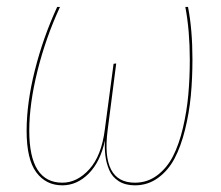

<svg xmlns="http://www.w3.org/2000/svg" viewBox="-20 -538 652 567"><path d="M164.1 9.3Q115.7 9.3 87.2 -29.1Q58.6 -67.4 58.6 -151.9Q58.6 -233.9 83 -330.8Q107.4 -427.7 148.9 -517.6H157.2Q115.2 -426.8 90.8 -329.1Q66.4 -231.4 66.4 -151.9Q66.4 1.5 164.1 1.5Q208 1.5 243.9 -38.3Q279.8 -78.1 289.6 -155.8L315.4 -349.6L323.2 -350.6L297.9 -153.8Q277.8 1.5 378.4 1.5Q415.5 1.5 444.3 -20.3Q473.1 -42 491 -76.9Q508.8 -111.8 520.3 -160.6Q531.7 -209.5 536.1 -258.3Q540.5 -307.1 540.5 -361.8Q540.5 -447.8 527.3 -517.6H535.2Q548.3 -450.7 548.3 -362.8Q548.3 -306.2 543.5 -255.1Q538.6 -204.1 526.4 -154.8Q514.2 -105.5 495.4 -69.8Q476.6 -34.2 446.5 -12.5Q416.5 9.3 378.4 9.3Q350.1 9.3 330.8 -2.9Q311.5 -15.1 302.7 -35.6Q293.9 -56.2 291.3 -77.6Q288.6 -99.1 290 -123.5Q276.4 -60.1 241.9 -25.4Q207.5 9.3 164.1 9.3Z"/></svg>

Font: Fira Sans Compressed Eight
Style: Italic
Weight: 100
Width: 3
Italic angle: -8°
Designer: Carrois Corporate & Edenspiekermann AG
Foundry: Carrois Corporate GbR & Edenspiekermann AG
Version: Version 4.203;PS 004.203;hotconv 1.0.88;makeotf.lib2.5.64775